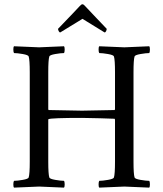

<svg xmlns="http://www.w3.org/2000/svg" viewBox="-20 -859 749 882"><path d="M358.9 -839.4Q363.8 -839.4 370.6 -831.5Q391.6 -808.6 421.6 -777.6Q451.7 -746.6 470.2 -726.6Q470.2 -721.7 467.3 -715.8Q464.4 -710 460.4 -710L358.9 -772.5Q282.2 -725.6 256.8 -710Q252.9 -710 249.8 -715.8Q246.6 -721.7 246.6 -726.6Q328.1 -811 346.7 -831.5Q353.5 -839.4 358.9 -839.4ZM159.7 -641.6Q173.8 -641.6 273.9 -646.5Q277.3 -642.6 277.1 -630.9Q276.9 -619.1 273.9 -615.2Q259.3 -615.2 233.9 -610.8Q208.5 -606.4 206.5 -599.6Q201.7 -584 201.7 -527.3V-356.4L203.6 -353.5Q347.2 -350.6 356.9 -350.6Q374.5 -350.6 506.3 -353.5Q508.3 -355.5 508.3 -357.4V-527.3Q508.3 -584 503.4 -599.6Q501.5 -606.4 476.1 -610.8Q450.7 -615.2 436 -615.2Q433.1 -619.1 432.9 -630.9Q432.6 -642.6 436 -646.5Q536.1 -641.6 551.3 -641.6Q565.4 -641.6 665.5 -646.5Q668.9 -642.6 668.7 -630.9Q668.5 -619.1 665.5 -615.2Q650.9 -615.2 625.5 -610.8Q600.1 -606.4 598.1 -599.6Q593.3 -584 593.3 -527.3V-116.2Q593.3 -59.6 598.1 -43.9Q600.1 -37.1 625.5 -32.7Q650.9 -28.3 665.5 -28.3Q668.5 -24.4 668.7 -12.7Q668.9 -1 665.5 2.9Q565.4 -2 551.3 -2Q536.1 -2 436 2.9Q432.6 -1 432.9 -12.7Q433.1 -24.4 436 -28.3Q450.7 -28.3 476.1 -32.7Q501.5 -37.1 503.4 -43.9Q508.3 -59.6 508.3 -116.2V-309.6L506.3 -313.5Q494.6 -314 440.2 -315.7Q385.7 -317.4 356.9 -317.4Q214.4 -317.4 202.6 -311.5L201.7 -309.6V-116.2Q201.7 -59.6 206.5 -43.9Q208.5 -37.1 233.9 -32.7Q259.3 -28.3 273.9 -28.3Q276.9 -24.4 277.1 -12.7Q277.3 -1 273.9 2.9Q173.8 -2 159.7 -2Q144.5 -2 44.4 2.9Q41 -1 41.3 -12.7Q41.5 -24.4 44.4 -28.3Q59.1 -28.3 84.5 -32.7Q109.9 -37.1 111.8 -43.9Q116.7 -59.6 116.7 -116.2V-527.3Q116.7 -584 111.8 -599.6Q109.9 -606.4 84.5 -610.8Q59.1 -615.2 44.4 -615.2Q41.5 -619.1 41.3 -630.9Q41 -642.6 44.4 -646.5Q144.5 -641.6 159.7 -641.6Z"/></svg>

Font: Amiri
Style: Regular
Weight: 400
Designer: Khaled Hosny
Version: Version 000.108